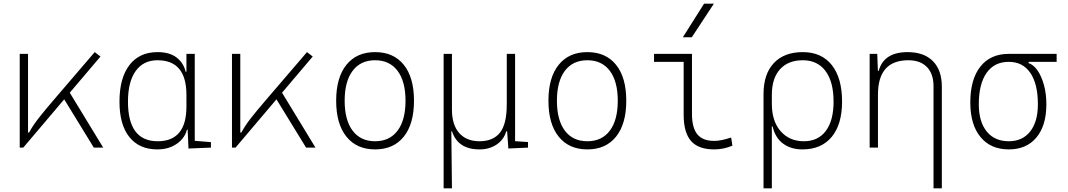

<svg xmlns="http://www.w3.org/2000/svg" viewBox="-20 -815 5899 1060"><path d="M88.9 0V-517.6H134.8V-83.5H140.6Q161.6 -122.6 195.1 -165Q228.5 -207.5 277.3 -264.2L502.9 -527.3L534.7 -502.9L365.2 -303.2L549.8 0H498L334.5 -266.6L108.4 0Z M848.6 9.8Q749 9.8 694.3 -58.3Q639.6 -126.5 639.6 -253.9Q639.6 -384.3 694.6 -455.8Q749.5 -527.3 849.6 -527.3Q916.5 -527.3 955.1 -497.3Q993.7 -467.3 1004.9 -418.9H1009.3V-517.6H1055.2V-37.6L1144.5 -30.3V0L1020.5 4.9L1016.1 -98.6H1011.7Q1005.9 -71.8 984.9 -46.9Q963.9 -22 929.4 -6.1Q895 9.8 848.6 9.8ZM1009.3 -226.6V-291Q1009.3 -482.4 849.6 -482.4Q771.5 -482.4 729 -422.9Q686.5 -363.3 686.5 -253.9Q686.5 -35.2 850.6 -35.2Q1009.3 -35.2 1009.3 -226.6Z M1260.7 0V-517.6H1306.6V-83.5H1312.5Q1333.5 -122.6 1366.9 -165Q1400.4 -207.5 1449.2 -264.2L1674.8 -527.3L1706.5 -502.9L1537.1 -303.2L1721.7 0H1669.9L1506.3 -266.6L1280.3 0Z M2050.8 9.8Q1949.2 9.8 1892.6 -60.5Q1835.9 -130.9 1835.9 -258.8Q1835.9 -387.2 1892.6 -457.3Q1949.2 -527.3 2050.8 -527.3Q2152.8 -527.3 2209.2 -457.3Q2265.6 -387.2 2265.6 -258.8Q2265.6 -130.9 2209.2 -60.5Q2152.8 9.8 2050.8 9.8ZM2050.8 -35.2Q2130.9 -35.2 2174.8 -93.5Q2218.8 -151.9 2218.8 -258.8Q2218.8 -365.7 2174.8 -424.1Q2130.9 -482.4 2050.8 -482.4Q1970.7 -482.4 1926.8 -424.1Q1882.8 -365.7 1882.8 -258.8Q1882.8 -151.9 1926.8 -93.5Q1970.7 -35.2 2050.8 -35.2Z M2627.4 9.8Q2507.8 9.8 2475.6 -89.8H2471.7L2475.1 224.6H2429.2V-517.6H2475.1V-210Q2475.1 -126 2515.1 -80.6Q2555.2 -35.2 2627.4 -35.2Q2701.7 -35.2 2739.7 -82Q2777.8 -128.9 2777.8 -239.3V-517.6H2823.7V-35.6L2895 -30.8V0L2786.6 4.9L2779.8 -89.8H2774.9Q2761.2 -43.5 2721.4 -16.8Q2681.6 9.8 2627.4 9.8Z M3222.7 9.8Q3121.1 9.8 3064.5 -60.5Q3007.8 -130.9 3007.8 -258.8Q3007.8 -387.2 3064.5 -457.3Q3121.1 -527.3 3222.7 -527.3Q3324.7 -527.3 3381.1 -457.3Q3437.5 -387.2 3437.5 -258.8Q3437.5 -130.9 3381.1 -60.5Q3324.7 9.8 3222.7 9.8ZM3222.7 -35.2Q3302.7 -35.2 3346.7 -93.5Q3390.6 -151.9 3390.6 -258.8Q3390.6 -365.7 3346.7 -424.1Q3302.7 -482.4 3222.7 -482.4Q3142.6 -482.4 3098.6 -424.1Q3054.7 -365.7 3054.7 -258.8Q3054.7 -151.9 3098.6 -93.5Q3142.6 -35.2 3222.7 -35.2Z M3922.9 9.8Q3835.9 9.8 3795.2 -36.6Q3754.4 -83 3754.4 -180.7V-473.6H3590.8V-517.6H3800.3V-185.5Q3800.3 -109.4 3830.1 -73.2Q3859.9 -37.1 3922.9 -37.1Q3960.4 -37.1 4016.6 -55.7L4023.4 -10.7Q3975.1 9.8 3922.9 9.8ZM3750 -609.4 3867.2 -794.9H3921.4L3799.3 -609.4Z M4410.2 9.8Q4346.7 9.8 4303.5 -22Q4260.3 -53.7 4245.1 -117.2H4241.2V224.6H4195.3V-295.4Q4195.3 -406.2 4252.2 -466.8Q4309.1 -527.3 4412.1 -527.3Q4515.6 -527.3 4572.3 -455.8Q4628.9 -384.3 4628.9 -253.9Q4628.9 -128.4 4571.8 -59.3Q4514.6 9.8 4410.2 9.8ZM4241.2 -242.2Q4241.2 -146 4289.8 -90.6Q4338.4 -35.2 4418 -35.2Q4496.6 -35.2 4539.3 -92.3Q4582 -149.4 4582 -253.9Q4582 -363.3 4537.6 -422.9Q4493.2 -482.4 4412.1 -482.4Q4331.1 -482.4 4286.1 -432.4Q4241.2 -382.3 4241.2 -291Z M5133.8 224.6V-338.9Q5133.8 -407.7 5097.2 -445.1Q5060.5 -482.4 4995.1 -482.4Q4827.1 -482.4 4827.1 -293V0H4781.2V-517.6H4823.2L4826.7 -423.8H4831.1Q4859.4 -527.3 4990.7 -527.3Q5081.1 -527.3 5130.4 -477.5Q5179.7 -427.7 5179.7 -336.9V224.6Z M5549.3 9.8Q5449.2 9.8 5393.1 -58.6Q5336.9 -127 5336.9 -249Q5336.9 -377.4 5392.6 -447.5Q5448.2 -517.6 5549.3 -517.6H5813.5V-473.6H5658.7V-466.8Q5687 -457 5709 -424.6Q5731 -392.1 5743.9 -344.2Q5756.8 -296.4 5756.8 -239.3Q5756.8 -121.6 5701.9 -55.9Q5647 9.8 5549.3 9.8ZM5549.3 -35.2Q5625 -35.2 5667.5 -89.1Q5710 -143.1 5710 -239.3Q5710 -351.6 5668.2 -412.6Q5626.5 -473.6 5549.3 -473.6Q5469.7 -473.6 5426.8 -412.6Q5383.8 -351.6 5383.8 -239.3Q5383.8 -143.1 5427.5 -89.1Q5471.2 -35.2 5549.3 -35.2Z"/></svg>

Font: Cascadia Code ExtraLight
Style: Regular
Weight: 200
Monospace: yes
Designer: Aaron Bell
Foundry: Saja Typeworks
Version: Version 2407.024; ttfautohint (v1.8.4)